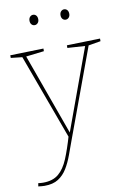

<svg xmlns="http://www.w3.org/2000/svg" viewBox="-108 -782 718 1079"><g transform="rotate(-10 250.5 -243.0)"><path d="M21 233 24 215Q32 216 38.5 216.5Q45 217 52 217Q107 217 140 189.5Q173 162 195 109Q217 56 239 -20V-7L57 -503L66 -497L-6 -505V-520L184 -525V-510L74 -497L79 -503L250 -29H246L419 -503L424 -498L317 -505V-520L507 -525V-510L430 -497L439 -503L252 5Q236 49 221 90Q206 131 186 164Q166 197 135.5 216.5Q105 236 57 236Q44 236 21 233ZM336 -663Q325 -663 318 -671Q311 -679 311 -692Q311 -706 318.5 -714Q326 -722 336 -722Q347 -722 354 -714Q361 -706 361 -692Q361 -679 353.5 -671Q346 -663 336 -663ZM159 -663Q148 -663 141 -671Q134 -679 134 -692Q134 -706 141.5 -714Q149 -722 159 -722Q170 -722 177 -714Q184 -706 184 -692Q184 -679 176.5 -671Q169 -663 159 -663Z"/></g></svg>

Font: Bitter Thin Thin
Style: Regular
Weight: 250
Version: Version 2.002